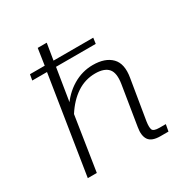

<svg xmlns="http://www.w3.org/2000/svg" viewBox="-139 -697 783 812"><g transform="rotate(-30 252.0 -291.5)"><path d="M61 0 136 -475H64L69 -503H141L153 -583H197L184 -503H378L374 -475H180L152 -301L142 -299Q174 -349 220 -376.5Q266 -404 318 -404Q378 -404 408.5 -373Q439 -342 428 -278L396 -84Q392 -57 396.5 -45Q401 -33 430 -33H461L455 0H416Q374 0 359.5 -21Q345 -42 352 -82L383 -274Q391 -325 372 -346.5Q353 -368 309 -368Q260 -368 219 -341Q178 -314 146 -264L105 0Z"/></g></svg>

Font: Rokkitt SemiBold ExtraLight
Style: Italic
Weight: 250
Italic angle: -9°
Version: Version 3.103